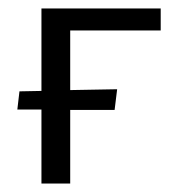

<svg xmlns="http://www.w3.org/2000/svg" viewBox="-20 -434 427 454"><path d="M360 -362H146V-221L257 -223L251 -174H146V0H78V-175H21L26 -218L78 -219V-414H360Z"/></svg>

Font: EauTest
Style: Italic
Weight: 400
Italic angle: -12°
Designer: Christian Thalmann (Catharsis Fonts)
Version: Version 0.001;PS 000.001;hotconv 1.0.88;makeotf.lib2.5.64775